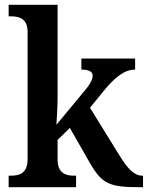

<svg xmlns="http://www.w3.org/2000/svg" viewBox="-20 -780 616 800"><path d="M16 0H297V-48H288C258 -48 220 -56 220 -114V-197L271 -247L354 -102C405 -13 436 0 563 0H576V-48H573C539 -48 512 -77 478 -132L355 -331L412 -401C460 -460 500 -490 543 -490V-536H319V-490C349 -490 366 -482 366 -465C366 -452 360 -434 331 -400L215 -260C216 -267 220 -341 220 -376V-760H16V-712H26C57 -712 95 -704 95 -648V-116C95 -56 58 -48 26 -48H16Z"/></svg>

Font: Noto Serif Devanagari SemiCondensed SemiBold
Style: Regular
Weight: 600
Width: 4
Designer: Universal Thirst, Indian Type Foundry and the Monotype Design Team
Foundry: Monotype Imaging Inc.
Version: Version 2.004